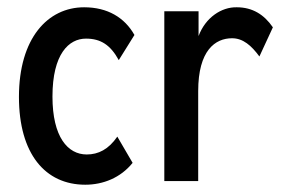

<svg xmlns="http://www.w3.org/2000/svg" viewBox="-20 -496 790 527"><path d="M214 11C263 11 311 -8 344 -49L302 -121C278 -86 250 -72 218 -72C166 -72 124 -120 124 -231C124 -348 169 -390 216 -390C256 -390 283 -373 306 -331L349 -400C322 -448 275 -476 211 -476C111 -476 32 -391 32 -230C32 -74 104 11 214 11Z M431 1H524V-246C524 -358 571 -391 617 -391C647 -391 670 -371 692 -341L729 -421C705 -456 673 -476 630 -476C588 -477 544 -448 525 -397V-465H431Z"/></svg>

Font: Inconsolata Condensed
Style: Bold
Weight: 700
Width: 3
Monospace: yes
Designer: Raph Levien, Cyreal, Brenton Simpson
Foundry: Raph Levien, Cyreal, Google
Version: Version 3.100